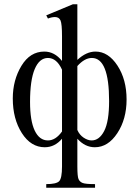

<svg xmlns="http://www.w3.org/2000/svg" viewBox="-20 -689 654 901"><path d="M197 -617 322 -669H343V-408Q385 -447 428 -447Q488 -447 531 -381.5Q574 -316 574 -222Q574 -130 530.5 -64Q487 2 425 2Q379 2 343 -38V92Q343 139 348.5 151.5Q354 164 367.5 169.5Q381 175 426 175V192H197V175Q244 175 257.5 161.5Q271 148 271 92V-38Q237 2 190 2Q125 2 82.5 -64.5Q40 -131 40 -227Q40 -313 80.5 -380Q121 -447 188 -447Q236 -447 271 -403V-518Q271 -577 264 -593Q257 -609 238 -609Q223 -609 205 -602ZM271 -362Q246 -417 205 -417Q165 -417 143 -365Q121 -313 121 -211Q121 -122 143 -76Q165 -30 205 -30Q241 -30 271 -72ZM343 -79Q353 -56 372.5 -43Q392 -30 410 -30Q446 -30 469 -74.5Q492 -119 492 -215Q492 -417 411 -417Q377 -417 343 -379Z"/></svg>

Font: New Athena Unicode
Style: Regular
Weight: 400
Designer: J. Rusten 1997; rev. by R. Hancock 2001, 2002, rev. by D. Mastronarde 2002-2021
Foundry: GreekKeys New Athena Unicode
Version: Version 5.008